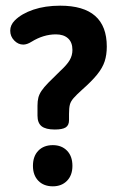

<svg xmlns="http://www.w3.org/2000/svg" viewBox="-20 -646 417 676"><path d="M166 -135Q134 -135 115 -115.5Q96 -96 96 -62Q96 -29 115 -9.5Q134 10 166 10Q197 10 216 -9.5Q235 -29 235 -62Q235 -96 216 -115.5Q197 -135 166 -135ZM112 -274V-239Q112 -213 126.5 -201.5Q141 -190 173 -190Q200 -190 211.5 -197.5Q223 -205 223 -223V-245Q223 -266 226 -277.5Q229 -289 239 -300.5Q249 -312 269 -330Q303 -360 322 -383.5Q341 -407 348.5 -430Q356 -453 356 -482Q356 -626 192 -626Q139 -626 97.5 -612Q56 -598 32 -574Q16 -558 16 -538Q16 -518 30 -503.5Q44 -489 62 -489Q75 -489 91 -499Q133 -525 177 -525Q204 -525 219.5 -511Q235 -497 235 -470Q235 -451 225.5 -434.5Q216 -418 192 -396Q166 -371 150 -354.5Q134 -338 126 -326Q118 -314 115 -302Q112 -290 112 -274Z"/></svg>

Font: Beiruti
Style: Bold
Weight: 700
Designer: Arlette Boutros
Foundry: Boutros
Version: Version 1.41